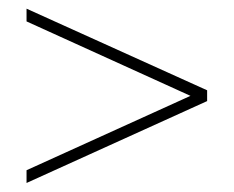

<svg xmlns="http://www.w3.org/2000/svg" viewBox="-20 -543 528 434"><path d="M40 -494.6V-523.4L448.2 -338.9V-317.9L430.2 -317.4ZM431.6 -335.9H448.2V-314.5L40 -129.4V-158.2Z"/></svg>

Font: Heebo Thin
Style: Regular
Weight: 250
Designer: Oded Ezer
Foundry: Ezer Type House
Version: Version 3.100